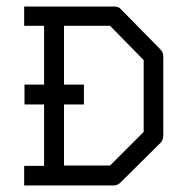

<svg xmlns="http://www.w3.org/2000/svg" viewBox="-20 -617 580 588"><path d="M115 -538H54V-597H330Q344 -597 351 -588L471 -466Q480 -457 480 -445V-201Q480 -188 471 -179L350 -59Q340 -49 329 -49H54V-109H115V-297H55V-358H115ZM176 -110H317L420 -213V-433L317 -538H176V-358H237V-297H176Z"/></svg>

Font: 3270 Nerd Font Mono
Style: Regular
Weight: 400
Monospace: yes
Version: Version 3.0.1;Nerd Fonts 3.0.0